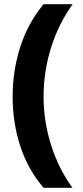

<svg xmlns="http://www.w3.org/2000/svg" viewBox="-20 -734 395 912"><path d="M40 -274Q40 -399 76.5 -512Q113 -625 187 -714H325Q258 -621 222.5 -507.5Q187 -394 187 -275Q187 -158 222.5 -45.5Q258 67 324 158H187Q113 72 76.5 -39.5Q40 -151 40 -274Z"/></svg>

Font: Noto Sans Khmer ExtraBold
Style: Regular
Weight: 800
Version: Version 2.003